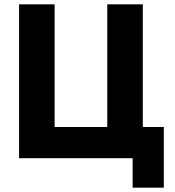

<svg xmlns="http://www.w3.org/2000/svg" viewBox="-20 -730 807 886"><path d="M592 136H736V-144H639V-710H475V-144H232V-710H68V0H592Z"/></svg>

Font: FIGSv2-sans-serif ExtraBold
Style: Regular
Weight: 800
Designer: Matt McInerney, Pablo Impallari, Rodrigo Fuenzalida,Mirko Velimirovic
Foundry: Matt McInerney, Pablo Impallari, Rodrigo Fuenzalida
Version: Version 4.021;hotconv 1.0.109;makeotfexe 2.5.65596